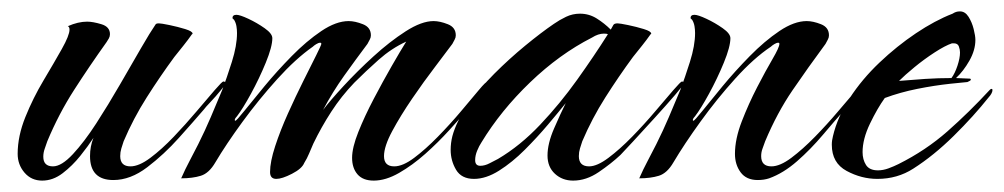

<svg xmlns="http://www.w3.org/2000/svg" viewBox="-20 -313 1762 337"><path d="M54 4Q35 4 23 -10Q11 -24 11 -43Q11 -74 24.5 -107.5Q38 -141 56.5 -172Q75 -203 88.5 -227Q102 -251 102 -261Q102 -266 99 -267Q117 -275 133 -275Q143 -275 158 -270.5Q173 -266 173 -253Q173 -249 171 -245.5Q169 -242 167 -239Q137 -197 110 -155Q83 -113 63 -65Q61 -59 58.5 -52Q56 -45 56 -38Q56 -21 73 -21Q88 -21 108 -42.5Q128 -64 149 -96.5Q170 -129 190.5 -164.5Q211 -200 227.5 -228.5Q244 -257 253 -270Q254 -272 259 -272Q263 -272 277.5 -269Q292 -266 305 -262Q318 -258 318 -254Q318 -253 317 -253Q310 -243 302 -233Q294 -223 286 -213Q261 -179 237.5 -142Q214 -105 197 -65Q195 -59 193 -52.5Q191 -46 191 -39Q191 -21 209 -21Q224 -21 244 -36Q264 -51 285 -73Q306 -95 325 -117.5Q344 -140 357 -155Q370 -170 372 -170Q376 -170 376 -166Q376 -165 367.5 -154.5Q359 -144 349.5 -134Q340 -124 338 -121Q320 -100 294 -71Q268 -42 238.5 -19.5Q209 3 179 3Q138 3 138 -39Q138 -56 144 -71Q135 -57 121 -39.5Q107 -22 90 -9Q73 4 54 4Z M636 4Q617 4 607.5 -7Q598 -18 598 -36Q598 -54 609 -81.5Q620 -109 636 -139.5Q652 -170 667.5 -197Q683 -224 693 -240Q667 -228 644.5 -208Q622 -188 602 -168Q579 -144 561.5 -117Q544 -90 530 -61Q526 -52 522.5 -43.5Q519 -35 514 -27Q510 -17 492.5 -8Q475 1 465 1Q454 1 454 -11Q454 -29 463 -56.5Q472 -84 485.5 -114Q499 -144 512.5 -171Q526 -198 535 -216Q544 -234 544 -236Q544 -238 542 -238Q539 -238 535 -235.5Q531 -233 529 -231Q499 -210 466.5 -174Q434 -138 405.5 -99Q377 -60 358 -28Q347 -9 332.5 -4.5Q318 0 298 0Q305 -16 313 -31Q321 -46 328 -60Q340 -84 350 -107.5Q360 -131 370 -155Q378 -176 387 -204.5Q396 -233 396 -255Q396 -261 395 -267Q394 -273 391 -278Q388 -281 388 -281Q388 -287 395 -287Q401 -287 416 -280Q431 -273 444.5 -263.5Q458 -254 458 -246Q458 -231 446.5 -203Q435 -175 420.5 -148.5Q406 -122 396 -109Q395 -108 393.5 -106Q392 -104 392 -102L393 -101Q395 -101 409 -118.5Q423 -136 444.5 -162Q466 -188 492 -214.5Q518 -241 544 -258.5Q570 -276 592 -276Q603 -276 617 -270.5Q631 -265 631 -251Q631 -247 629 -243.5Q627 -240 625 -236Q604 -208 584 -180Q564 -152 547 -120Q559 -136 583 -162Q607 -188 635.5 -214Q664 -240 692 -258Q720 -276 741 -276Q752 -276 766 -270.5Q780 -265 780 -251Q780 -247 778 -243.5Q776 -240 774 -236Q763 -221 743.5 -195.5Q724 -170 703.5 -140Q683 -110 668.5 -83Q654 -56 654 -39Q654 -21 672 -21Q687 -21 707 -36Q727 -51 748.5 -73Q770 -95 789 -117.5Q808 -140 820.5 -155Q833 -170 836 -170Q839 -170 839 -166Q839 -165 830.5 -154.5Q822 -144 813 -134Q804 -124 801 -121Q788 -106 768.5 -84.5Q749 -63 726.5 -43Q704 -23 680.5 -9.5Q657 4 636 4Z M986 4Q967 4 954 -8Q941 -20 941 -40Q941 -61 952.5 -87.5Q964 -114 973 -132Q961 -117 942 -94.5Q923 -72 901 -50Q879 -28 856 -13.5Q833 1 812 1Q790 1 780.5 -15Q771 -31 771 -50Q771 -62 774 -74Q781 -100 801 -128.5Q821 -157 847.5 -183.5Q874 -210 902 -233Q930 -256 952 -271Q962 -278 973.5 -283.5Q985 -289 998 -289Q1014 -289 1027.5 -280.5Q1041 -272 1052 -261Q1055 -266 1056.5 -269Q1058 -272 1064 -272Q1068 -272 1082.5 -269Q1097 -266 1110 -262Q1123 -258 1123 -254Q1123 -253 1122 -253Q1115 -243 1107 -233Q1099 -223 1091 -213Q1066 -179 1042.5 -142Q1019 -105 1002 -65Q1000 -59 998 -52.5Q996 -46 996 -39Q996 -21 1014 -21Q1028 -21 1048 -36Q1068 -51 1089.5 -73Q1111 -95 1130 -117.5Q1149 -140 1162 -155Q1175 -170 1177 -170Q1180 -170 1180 -166Q1180 -164 1165 -146.5Q1150 -129 1129 -106Q1108 -83 1091 -64.5Q1074 -46 1069 -41Q1053 -26 1031 -11Q1009 4 986 4ZM823 -22Q831 -22 839.5 -26.5Q848 -31 854 -34Q893 -57 928 -94Q963 -131 993 -173Q1023 -215 1047 -253Q1045 -254 1040 -254Q1030 -254 1019 -247Q962 -218 910.5 -168.5Q859 -119 825 -63Q821 -57 817.5 -48.5Q814 -40 814 -32Q814 -22 823 -22Z M1310 3Q1290 3 1280 -10.5Q1270 -24 1270 -43Q1270 -69 1282 -100Q1294 -131 1309 -160Q1324 -189 1336 -209.5Q1348 -230 1348 -236Q1348 -238 1346 -238Q1343 -238 1339 -235.5Q1335 -233 1333 -231Q1303 -211 1270.5 -175Q1238 -139 1209.5 -99.5Q1181 -60 1162 -28Q1151 -9 1136.5 -4.5Q1122 0 1102 0Q1109 -16 1117 -31Q1125 -46 1132 -60Q1144 -84 1154 -107.5Q1164 -131 1174 -155Q1182 -176 1191 -204.5Q1200 -233 1200 -255Q1200 -261 1199 -267Q1198 -273 1195 -278Q1192 -281 1192 -281Q1192 -287 1199 -287Q1205 -287 1220 -280Q1235 -273 1248.5 -263.5Q1262 -254 1262 -246Q1262 -231 1250.5 -203Q1239 -175 1224.5 -148.5Q1210 -122 1200 -109Q1199 -108 1197.5 -106Q1196 -104 1196 -102L1197 -101Q1199 -101 1213 -118.5Q1227 -136 1248.5 -162Q1270 -188 1296 -214.5Q1322 -241 1348 -258.5Q1374 -276 1396 -276Q1407 -276 1421 -270.5Q1435 -265 1435 -251Q1435 -247 1433 -243.5Q1431 -240 1429 -236Q1398 -194 1371 -154.5Q1344 -115 1323 -65Q1321 -59 1318.5 -52.5Q1316 -46 1316 -39Q1316 -21 1334 -21Q1349 -21 1369 -36Q1389 -51 1410.5 -73Q1432 -95 1451 -117.5Q1470 -140 1483 -155Q1496 -170 1498 -170Q1501 -170 1501 -166Q1501 -165 1492.5 -154.5Q1484 -144 1475 -134Q1466 -124 1463 -121Q1446 -102 1424.5 -76.5Q1403 -51 1379 -30Q1355 -9 1330 0Q1321 3 1310 3Z M1520 1Q1492 1 1466 -13Q1440 -27 1440 -59Q1440 -63 1440.5 -66.5Q1441 -70 1442 -74Q1450 -108 1471.5 -141Q1493 -174 1523.5 -203Q1554 -232 1587.5 -254.5Q1621 -277 1652 -289Q1655 -291 1658 -292Q1661 -293 1665 -293Q1674 -293 1680 -283.5Q1686 -274 1689 -262Q1692 -250 1692 -243Q1692 -225 1681.5 -206.5Q1671 -188 1658 -176Q1664 -176 1670 -175.5Q1676 -175 1682 -175Q1684 -175 1684 -173Q1684 -172 1682 -171Q1680 -170 1678 -169L1648 -166Q1620 -163 1590 -157Q1560 -151 1533 -141Q1520 -123 1507 -96Q1494 -69 1494 -46Q1494 -33 1500 -23.5Q1506 -14 1521 -14Q1530 -14 1539.5 -17.5Q1549 -21 1557 -25Q1605 -49 1643 -82.5Q1681 -116 1717 -155Q1719 -157 1720 -157Q1722 -157 1722 -155Q1722 -152 1720 -148.5Q1718 -145 1716 -143Q1689 -109 1654 -74.5Q1619 -40 1583 -17Q1555 1 1520 1ZM1558 -171Q1581 -173 1604 -174.5Q1627 -176 1650 -176Q1656 -184 1660.5 -197.5Q1665 -211 1665 -221Q1665 -226 1663 -231.5Q1661 -237 1654 -237H1651Q1639 -233 1620.5 -221Q1602 -209 1585 -195Q1568 -181 1558 -171Z"/></svg>

Font: Caramel
Style: Regular
Weight: 400
Designer: Robert E. Leuschke
Foundry: Robert E. Leuschke
Version: Version 1.010